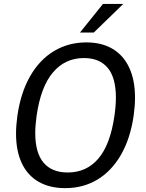

<svg xmlns="http://www.w3.org/2000/svg" viewBox="-20 -964 754 994"><path d="M63 -273Q63 -314 70 -364.5Q87 -484 136 -569.5Q185 -655 259.8 -699.8Q334.5 -744.5 427 -744.5Q506.5 -744.5 563 -711Q619.5 -677.5 649.2 -613.2Q679 -549 679 -458Q679 -417 672 -365.5Q655 -247.5 606.5 -163Q558 -78.5 484.2 -34.2Q410.5 10 318 10Q237 10 179.8 -23Q122.5 -56 92.8 -119.2Q63 -182.5 63 -273ZM162.5 -275.5Q162.5 -172.5 205.5 -121.8Q248.5 -71 330.5 -71Q428 -71 489.5 -143.2Q551 -215.5 572.5 -364.5Q580 -416.5 580 -458.5Q580 -562 537.5 -612.8Q495 -663.5 414.5 -663.5Q317.5 -663.5 254.2 -589.2Q191 -515 169.5 -364.5Q162.5 -314 162.5 -275.5ZM618 -943.5 465.5 -795.5H394L513 -943.5Z"/></svg>

Font: 1883 Sans
Style: Italic
Weight: 400
Italic angle: -8°
Designer: 1883 Sans project is a fork of Public Sans.
Version: Version 1.009